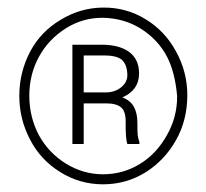

<svg xmlns="http://www.w3.org/2000/svg" viewBox="-20 -829 541 505"><path d="M30.8 -577.1Q30.8 -639.2 59.6 -693.8Q87.4 -746.1 140.1 -777.3Q191.9 -808.6 251 -809.1Q312 -809.6 362.3 -778.8Q413.6 -748 442.9 -693.8Q473.1 -639.2 472.7 -577.1Q472.2 -513.2 443.8 -461.9Q413.6 -407.7 363.3 -376Q312 -344.2 251 -344.2Q189.9 -344.2 138.2 -376.5Q86.4 -408.7 59.1 -461.9Q30.8 -515.6 30.8 -577.1ZM82.5 -473.1Q108.4 -426.3 153.8 -398.4Q199.2 -370.6 251 -370.6Q303.7 -370.6 348.1 -397.9Q391.6 -424.3 419.4 -474.1Q445.8 -521 445.8 -573.7Q445.8 -577.1 445.8 -577.1Q440.4 -638.2 419.9 -678.7Q396 -725.1 349.1 -754.4Q305.2 -781.2 251 -782.2Q198.2 -782.7 153.8 -754.9Q107.9 -726.1 82.5 -679.7Q57.1 -633.3 57.1 -577.1Q57.1 -521 82.5 -473.1ZM200.2 -557.1V-450.2H170.4V-711.4H250Q294.9 -710.9 320.3 -691.9Q345.7 -672.4 345.7 -636.7Q345.7 -635.7 345.7 -634.3Q345.2 -591.8 301.8 -572.8Q323.2 -564.9 332.5 -547.4Q341.3 -530.8 341.3 -507.3Q341.3 -478.5 342.3 -473.1Q343.8 -462.4 346.7 -455.6V-450.2H314.9Q310.1 -463.4 310.5 -507.3Q311 -535.2 299.3 -545.9Q287.1 -557.1 258.8 -557.1ZM200.2 -585.9H257.3Q281.7 -585.9 298.3 -599.1Q315.9 -613.3 314.9 -633.3Q314 -658.7 301.3 -670.9Q288.1 -683.1 254.4 -683.1H200.2Z"/></svg>

Font: SteelSelectRoboto
Style: Regular
Weight: 300
Designer: Google
Version: Version 2.137; 2017